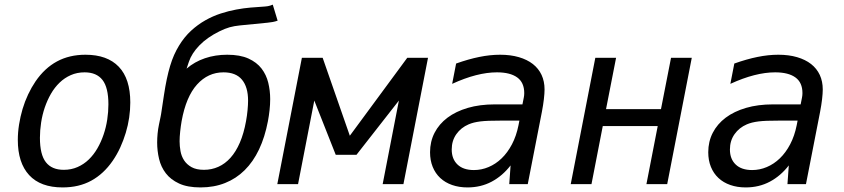

<svg xmlns="http://www.w3.org/2000/svg" viewBox="-20 -797 3652 831"><path d="M251 14.2Q155.3 14.2 106.2 -39.1Q57.1 -92.3 57.1 -191.4Q57.1 -224.1 62.5 -258.1Q67.9 -292 77.6 -325Q87.4 -357.9 101.8 -388.4Q116.2 -418.9 133.8 -444.8Q173.3 -502.4 226.8 -531.2Q280.3 -560.1 350.1 -560.1Q444.3 -560.1 494.1 -508.1Q543.9 -456.1 543.9 -353.5Q543.9 -321.8 539.1 -288.3Q534.2 -254.9 524.4 -222.4Q514.6 -189.9 500.5 -158.9Q486.3 -127.9 467.8 -101.1Q428.7 -44.4 375.2 -15.1Q321.8 14.2 251 14.2ZM255.9 -62Q288.6 -62 315.7 -74Q342.8 -85.9 364.3 -106.7Q385.7 -127.4 401.6 -155Q417.5 -182.6 428.2 -214.1Q439 -245.6 444.1 -279.3Q449.2 -313 449.2 -345.2Q449.2 -418 423.6 -450.9Q397.9 -483.9 346.2 -483.9Q313.5 -483.9 286.4 -471.9Q259.3 -460 237.8 -439.2Q216.3 -418.5 200.4 -390.9Q184.6 -363.3 173.8 -331.8Q163.1 -300.3 158 -266.6Q152.8 -232.9 152.8 -200.7Q152.8 -127.9 178.5 -95Q204.1 -62 255.9 -62Z M848.1 14.2Q791.5 14.2 755.1 -2.7Q718.8 -19.5 697.8 -46.9Q676.8 -74.2 668.5 -109.1Q660.2 -144 660.2 -180.2Q660.2 -198.7 662.1 -219Q664.1 -239.3 668 -257.8Q672.9 -280.3 674.8 -290.5Q676.8 -300.8 677.2 -303.2L689.5 -384.8Q695.3 -423.3 701.9 -454.6Q708.5 -485.8 716.3 -511.7Q724.1 -537.6 733.6 -559.1Q743.2 -580.6 754.9 -599.6Q777.8 -637.2 807.1 -664.1Q836.4 -690.9 868.9 -709.2Q901.4 -727.5 935.3 -738.5Q969.2 -749.5 1002 -755.6Q1034.7 -761.7 1064.2 -764.2Q1093.8 -766.6 1117.2 -768.1Q1123.5 -768.6 1128.9 -769Q1134.3 -769.5 1139.2 -770.3Q1144 -771 1149.2 -772.7Q1154.3 -774.4 1160.6 -776.9L1181.6 -707.5Q1170.4 -703.6 1159.7 -701.7Q1148.9 -699.7 1137.7 -698.7L1018.6 -687Q994.1 -684.6 973.9 -679Q953.6 -673.3 929.2 -661.1Q876 -634.8 842.8 -600.3Q809.6 -565.9 797.4 -529.3L787.6 -500Q822.3 -529.8 866.9 -544.9Q911.6 -560.1 963.4 -560.1Q1019 -560.1 1055.2 -543.7Q1091.3 -527.3 1112.1 -500.2Q1132.8 -473.1 1141.1 -438.7Q1149.4 -404.3 1149.4 -368.2Q1149.4 -344.7 1146.7 -320.3Q1144 -295.9 1139.6 -272.5Q1126.5 -203.6 1101.1 -150.1Q1075.7 -96.7 1038.8 -60.3Q1002 -23.9 954.1 -4.9Q906.2 14.2 848.1 14.2ZM862.8 -62Q896 -62 925 -75Q954.1 -87.9 977.5 -114Q1001 -140.1 1018.1 -179.7Q1035.2 -219.2 1044.9 -272.9Q1049.3 -296.9 1051.5 -320.6Q1053.7 -344.2 1053.7 -361.3Q1053.7 -420.4 1027.3 -452.1Q1001 -483.9 947.3 -483.9Q880.4 -483.9 832.8 -431.2Q785.2 -378.4 766.1 -272.9Q762.2 -250.5 759.8 -227.3Q757.3 -204.1 757.3 -185.5Q757.3 -165 761.2 -143.1Q765.1 -121.1 776.6 -103.3Q788.1 -85.4 808.8 -73.7Q829.6 -62 862.8 -62Z M1286.6 -546.9H1376.5L1494.1 -209.5L1742.7 -546.9H1832.5L1726.1 0H1636.2L1706.5 -361.8L1522.9 -127H1433.1L1340.3 -361.8L1270 0H1180.2Z M2003.4 14.2Q1966.8 14.2 1936.8 3.7Q1906.7 -6.8 1885.5 -26.6Q1864.3 -46.4 1852.8 -74.7Q1841.3 -103 1841.3 -138.2Q1841.3 -184.1 1860.8 -222.2Q1880.4 -260.3 1916.7 -287.6Q1953.1 -314.9 2004.9 -330.1Q2056.6 -345.2 2121.1 -345.2H2241.2L2247.1 -375Q2248 -379.4 2248.5 -384.3Q2249 -389.2 2249 -394Q2249 -439.9 2218.5 -461.9Q2188 -483.9 2130.9 -483.9Q2045.4 -483.9 1937 -434.1L1954.1 -522Q2007.3 -541 2054.2 -550.5Q2101.1 -560.1 2144.5 -560.1Q2189.9 -560.1 2225.8 -549.6Q2261.7 -539.1 2286.4 -519.8Q2311 -500.5 2324 -472.7Q2336.9 -444.8 2336.9 -409.7Q2336.9 -393.1 2334 -367.9Q2331.1 -342.8 2325.2 -312L2264.2 0H2184.1L2189.9 -81.1Q2154.8 -35.6 2107.9 -10.7Q2061 14.2 2003.4 14.2ZM2031.2 -61Q2064 -61 2094.7 -74Q2125.5 -86.9 2151.1 -111.6Q2176.8 -136.2 2195.8 -172.4Q2214.8 -208.5 2224.1 -254.9L2228 -274.9H2144Q2116.7 -274.9 2095.9 -274.2Q2075.2 -273.4 2059.3 -271.5Q2043.5 -269.5 2031 -266.4Q2018.6 -263.2 2008.3 -258.8Q1975.1 -244.6 1955.1 -216.3Q1935.1 -188 1935.1 -149.9Q1935.1 -108.9 1960 -85Q1984.9 -61 2031.2 -61Z M2556.6 -546.9H2646.5L2603 -324.7H2840.8L2884.3 -546.9H2974.1L2867.7 0H2777.8L2826.7 -251.5H2588.9L2540 0H2450.2Z M3207.5 14.2Q3170.9 14.2 3140.9 3.7Q3110.8 -6.8 3089.6 -26.6Q3068.4 -46.4 3056.9 -74.7Q3045.4 -103 3045.4 -138.2Q3045.4 -184.1 3064.9 -222.2Q3084.5 -260.3 3120.8 -287.6Q3157.2 -314.9 3209 -330.1Q3260.7 -345.2 3325.2 -345.2H3445.3L3451.2 -375Q3452.1 -379.4 3452.6 -384.3Q3453.1 -389.2 3453.1 -394Q3453.1 -439.9 3422.6 -461.9Q3392.1 -483.9 3335 -483.9Q3249.5 -483.9 3141.1 -434.1L3158.2 -522Q3211.4 -541 3258.3 -550.5Q3305.2 -560.1 3348.6 -560.1Q3394 -560.1 3429.9 -549.6Q3465.8 -539.1 3490.5 -519.8Q3515.1 -500.5 3528.1 -472.7Q3541 -444.8 3541 -409.7Q3541 -393.1 3538.1 -367.9Q3535.2 -342.8 3529.3 -312L3468.3 0H3388.2L3394 -81.1Q3358.9 -35.6 3312 -10.7Q3265.1 14.2 3207.5 14.2ZM3235.4 -61Q3268.1 -61 3298.8 -74Q3329.6 -86.9 3355.2 -111.6Q3380.9 -136.2 3399.9 -172.4Q3418.9 -208.5 3428.2 -254.9L3432.1 -274.9H3348.1Q3320.8 -274.9 3300 -274.2Q3279.3 -273.4 3263.4 -271.5Q3247.6 -269.5 3235.1 -266.4Q3222.7 -263.2 3212.4 -258.8Q3179.2 -244.6 3159.2 -216.3Q3139.2 -188 3139.2 -149.9Q3139.2 -108.9 3164.1 -85Q3189 -61 3235.4 -61Z"/></svg>

Font: Hack
Style: Italic
Weight: 400
Italic angle: -11°
Monospace: yes
Designer: Christopher Simpkins
Foundry: Christopher Simpkins
Version: Version 2.019; ttfautohint (v1.4.1) -l 4 -r 80 -G 350 -x 0 -